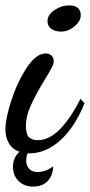

<svg xmlns="http://www.w3.org/2000/svg" viewBox="-28 -538 333 711"><path d="M148 -460Q148 -483 173.5 -500.5Q199 -518 228 -518Q271 -518 271 -481Q271 -460 248 -440.5Q225 -421 198 -421Q177 -421 162.5 -431Q148 -441 148 -460ZM74 30Q69 43 69 57Q69 75 80 87Q91 99 111 99Q141 99 169 78Q168 113 148 133Q128 153 95 153Q62 153 41 132.5Q20 112 20 79Q20 46 44 24Q18 15 5 -7.5Q-8 -30 -8 -59Q-8 -99 14.5 -167.5Q37 -236 71.5 -288Q106 -340 141 -340Q154 -340 162.5 -332.5Q171 -325 171 -311Q171 -302 163 -286.5Q155 -271 137 -242Q105 -189 86.5 -148.5Q68 -108 68 -72Q68 -41 79 -30Q90 -19 113 -19Q192 -19 270 -172L285 -156Q250 -68 196 -19Q142 30 80 30Z"/></svg>

Font: Dancing Script
Style: Bold
Weight: 700
Designer: Pablo Impallari
Foundry: Pablo Impallari
Version: Version 2.000